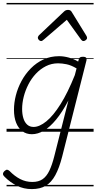

<svg xmlns="http://www.w3.org/2000/svg" viewBox="-45 -905 663 1319"><path d="M173 394Q118 394 71.5 371Q25 348 -13 310Q-24 300 -24.5 290.5Q-25 281 -14 270Q-3 260 4.5 261Q12 262 21 270Q55 305 93.5 325Q132 345 177 345Q220 345 247.5 326Q275 307 294 267.5Q313 228 328 168L425 -215Q383 -135 340.5 -83.5Q298 -32 256.5 -7.5Q215 17 174 17Q136 17 108.5 -3.5Q81 -24 66 -61.5Q51 -99 51 -151Q51 -199 64 -250Q77 -301 103 -349Q129 -397 167 -435.5Q205 -474 253.5 -496.5Q302 -519 361 -519Q393 -519 427.5 -509.5Q462 -500 492 -482L496 -497Q498 -507 505 -511Q512 -515 524 -515Q542 -515 547 -508Q552 -501 549 -490L382 171Q362 249 335 298.5Q308 348 269.5 371Q231 394 173 394ZM186 -33Q226 -33 273.5 -71.5Q321 -110 371 -189.5Q421 -269 469 -389L481 -435Q444 -457 412.5 -463.5Q381 -470 354 -470Q309 -470 270.5 -450.5Q232 -431 201.5 -398.5Q171 -366 150 -325Q129 -284 118 -240.5Q107 -197 107 -156Q107 -121 115.5 -93Q124 -65 141.5 -49Q159 -33 186 -33ZM237 -623Q229 -623 222 -630.5Q215 -638 215 -645Q215 -650 217 -654Q219 -658 222 -662L394 -825Q401 -832 408 -834.5Q415 -837 423 -837Q430 -837 436.5 -834Q443 -831 447 -824L548 -660Q551 -655 552 -651.5Q553 -648 553 -644Q553 -636 544.5 -629.5Q536 -623 529 -623Q523 -623 519 -626Q515 -629 512 -633L414 -769L257 -634Q251 -629 246.5 -626Q242 -623 237 -623ZM0 365H598V375H0ZM0 -20H598V0H0ZM0 -505H598V-500H0ZM0 -885H598V-875H0Z"/></svg>

Font: Playwrite IS Guides
Style: Regular
Weight: 400
Designer: Veronika Burian, José Scaglione
Foundry: TypeTogether
Version: Version 1.003